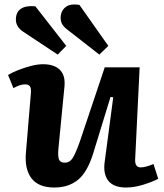

<svg xmlns="http://www.w3.org/2000/svg" viewBox="-20 -824 734 858"><path d="M16 -489Q32 -499 59.5 -510Q87 -521 117 -529Q147 -537 172 -537Q223 -537 248 -511.5Q273 -486 268 -437L241 -159Q238 -126 243.5 -111.5Q249 -97 270 -97Q291 -97 304 -116.5Q317 -136 337 -192L448 -523H604L584 -112Q582 -76 609 -76Q630 -76 666 -91L687 -25Q663 -12 621.5 1Q580 14 544 14Q487 14 463.5 -17Q440 -48 448 -102L486 -389L474 -391L396 -137Q370 -54 328 -20Q286 14 223 14Q152 14 120.5 -27.5Q89 -69 96 -144L118 -407Q120 -430 113.5 -438.5Q107 -447 92 -447Q69 -447 40 -430ZM283 -690Q268 -701 259.5 -713.5Q251 -726 251 -744Q251 -774 272 -791.5Q293 -809 335 -802L464 -619L424 -580ZM84 -682Q51 -704 51 -736Q51 -803 138 -796L276 -619L238 -580Z"/></svg>

Font: Literata 7pt
Style: Bold Italic
Weight: 700
Italic angle: -2°
Designer: Latin by Veronika Burian and Jose Scaglione. Greek by Irene Vlachou. Cyrillic by Vera Evstafieva
Foundry: TypeTogether
Version: Version 3.002